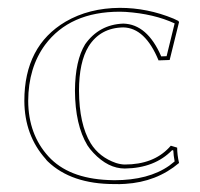

<svg xmlns="http://www.w3.org/2000/svg" viewBox="-20 -459 509 489"><path d="M293.9 -389.2Q235.4 -388.2 205.6 -340.8Q181.2 -300.8 181.2 -228Q181.6 -142.6 210.9 -94.2Q232.9 -58.6 275.4 -43.9Q288.1 -40 297.9 -40Q370.1 -40 410.6 -83Q413.6 -85.9 415 -87.9L431.2 -83Q431.2 -64.9 436 -43.9Q378.9 4.4 298.8 9.3Q285.2 10.3 271 9.8Q161.6 9.8 101.6 -47.9Q98.1 -51.3 96.2 -54.2Q42.5 -114.3 42 -202.1Q42 -341.8 147 -403.8Q206.5 -438.5 285.2 -439Q355.5 -439 421.9 -411.6Q428.7 -408.7 434.1 -405.8L436 -402.8L412.1 -306.2L383.8 -305.2Q349.6 -388.2 293.9 -389.2ZM293.9 -398.9Q355 -397.5 390.6 -315.4L404.3 -315.9L424.8 -399.4Q372.1 -423.8 300.3 -428.7Q292 -429.2 285.2 -429.2Q157.7 -429.2 94.7 -344.7Q52.2 -286.6 51.8 -202.1Q52.2 -116.7 103.5 -60.5Q154.3 -4.9 255.4 -0.5Q263.7 0 271 0Q358.4 0 411.1 -37.1Q418.5 -42.5 424.8 -47.9Q421.9 -63 421.4 -75.7L418.5 -76.7Q374 -30.8 297.9 -29.8Q255.4 -29.8 217.8 -69.8Q208.5 -79.6 202.6 -88.9Q171.4 -140.6 170.9 -228Q171.4 -304.7 196.8 -346.2Q232.4 -396.5 293.9 -398.9Z"/></svg>

Font: Linux Biolinum Outline O
Style: Bold
Weight: 700
Designer: Philipp H. Poll
Foundry: Philipp H. Poll
Version: Version 0.9.2